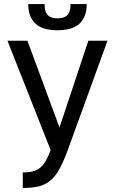

<svg xmlns="http://www.w3.org/2000/svg" viewBox="-20 -732 570 952"><path d="M93 123Q121 123 141.5 118Q162 113 178 100.5Q194 88 206.5 66.5Q219 45 231 12L17 -530H116L275 -100L418 -530H513L316 12Q295 69 275 105.5Q255 142 230 163Q205 184 172.5 192Q140 200 93 200ZM265 -582Q190 -582 155 -615.5Q120 -649 120 -712H201Q201 -674 216.5 -657.5Q232 -641 265 -641Q299 -641 314.5 -657.5Q330 -674 330 -712H410Q410 -649 375 -615.5Q340 -582 265 -582Z"/></svg>

Font: Golos UI VF
Style: Regular
Weight: 400
Designer: A.Korolkova, Vitaly Kuzmin
Foundry: ParaType Ltd
Version: Version 2.000